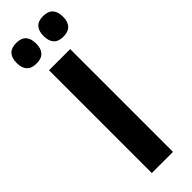

<svg xmlns="http://www.w3.org/2000/svg" viewBox="-292 -835 844 844"><g transform="rotate(-45 130.0 -413.0)"><path d="M195.5 0H64V-639H195.5ZM46 -698.5Q16 -698.5 1 -714.8Q-14 -731 -14 -760.5V-764Q-14 -793.5 1 -809.8Q16 -826 46 -826Q77.5 -826 92.2 -809.8Q107 -793.5 107 -764V-760.5Q107 -731 92.2 -714.8Q77.5 -698.5 46 -698.5ZM213.5 -698.5Q183 -698.5 168.2 -714.8Q153.5 -731 153.5 -760.5V-764Q153.5 -793.5 168.2 -809.8Q183 -826 213.5 -826Q244 -826 259 -809.8Q274 -793.5 274 -764V-760.5Q274 -731 259 -714.8Q244 -698.5 213.5 -698.5Z"/></g></svg>

Font: Anek Latin SemiBold
Style: Regular
Weight: 600
Designer: Yesha Goshar
Foundry: Ek Type
Version: Version 1.003